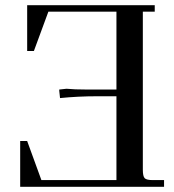

<svg xmlns="http://www.w3.org/2000/svg" viewBox="-20 -722 673 742"><path d="M58 0V-177H85L140 -26H430V-350H355Q282 -350 212 -343L209 -371V-376L237 -379Q267 -376 314 -376H430V-677H167L111 -525H85V-702H578V-677H532V-66Q532 -41 539 -33.5Q546 -26 571 -26H614V0Z"/></svg>

Font: Dihjauti
Style: Bold
Weight: 700
Designer: T. Christopher White
Version: Version 3.0.0